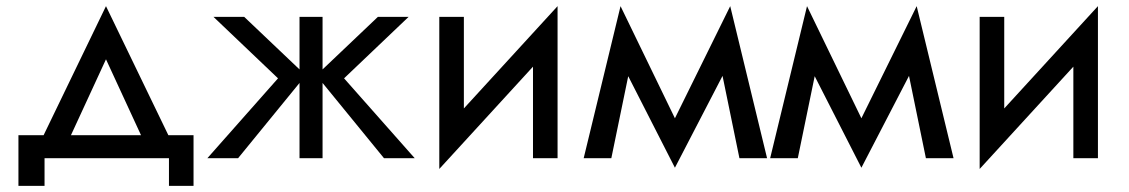

<svg xmlns="http://www.w3.org/2000/svg" viewBox="-20 -515 3674 625"><path d="M530 0H125V90H40V-75H122L325 -495L528 -75H610V90H530ZM325 -322 211 -75H439Z M775 -460 955 -289V-460H1030V-289L1210 -460H1310L1100 -260L1330 0H1230L1030 -245V0H955V-245L755 0H655L885 -260L675 -460Z M1490 -460V-162L1795 -495V0H1715V-298L1410 35V-460Z M1880 0 2000 -495 2177 -130 2357 -495 2477 0H2387L2332 -268L2177 31L2025 -267L1970 0Z M2487 0 2607 -495 2784 -130 2964 -495 3084 0H2994L2939 -268L2784 31L2632 -267L2577 0Z M3249 -460V-162L3554 -495V0H3474V-298L3169 35V-460Z"/></svg>

Font: Jost*
Style: Regular
Weight: 400
Version: Version 3.7